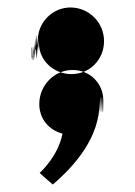

<svg xmlns="http://www.w3.org/2000/svg" viewBox="-20 -461 361 513"><path d="M170 -441C122 -442 82 -403 81 -355C80 -307 78 -402 78 -353C78 -306 76 -399 76 -351C76 -302 74 -394 74 -342C74 -292 73 -385 73 -335C73 -286 73 -379 73 -330C73 -281 72 -376 71 -326C71 -278 71 -372 70 -323C70 -275 69 -370 69 -322C69 -275 67 -370 67 -322C67 -275 65 -370 64 -321C63 -273 63 -366 63 -317C63 -268 64 -363 65 -314C66 -266 68 -361 68 -313C68 -266 70 -362 70 -314C70 -267 74 -363 76 -317C78 -272 79 -369 80 -323C80 -278 81 -375 81 -328C81 -283 82 -380 82 -334C82 -289 83 -386 83 -341C83 -296 84 -393 84 -346C84 -299 124 -263 171 -263C220 -263 258 -302 258 -351C258 -400 219 -440 170 -441ZM172 -274C220 -275 257 -238 256 -191C255 -101 253 -240 253 -192C253 -101 250 -240 250 -192C250 -101 248 -239 247 -190C246 -98 246 -236 246 -187C246 -95 182 -20 121 32C121 32 85 1 86 1C86 1 135 -42 147 -104C111 -113 84 -144 85 -185C86 -234 125 -273 172 -274Z"/></svg>

Font: Hussar Wojna
Style: 3
Weight: 400
Designer: Robert Jablonski
Foundry: Cannot Into Space Fonts
Version: Version 1.01